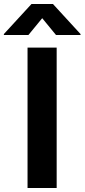

<svg xmlns="http://www.w3.org/2000/svg" viewBox="-79 -947 426 967"><path d="M206.4 0H59.7V-707.2H206.4ZM133.6 -855.4 64.1 -770.7H-59.5V-775.5L79.6 -926.9H187.6L326.6 -775.5V-770.7H203.1Z"/></svg>

Font: Pretendard Variable
Style: Regular
Weight: 400
Designer: Base glyphs from Inter by Rasmus Andersson; Hangul glyphs from Noto Sans CJK(Source Han Sans) by Jang Soo-young and Kang
Foundry: Kil Hyung-jin
Version: Version 1.100;FEAKit 1.0